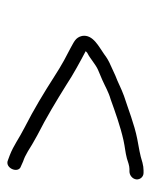

<svg xmlns="http://www.w3.org/2000/svg" viewBox="37 -518 417 531"><g transform="rotate(90 245.5 -252.5)"><path d="M458.2 -441H451.2C444.6 -441 437.5 -440 429.9 -438C407.3 -430.7 390.2 -428.6 363.9 -423.5C324.1 -415.7 281.4 -398.5 245.6 -387C224.4 -379.4 208.7 -370.3 189 -363L160.7 -350C149.5 -345.3 139.2 -339.3 129.8 -332C111.2 -318.3 74.1 -301.7 79.4 -271C83.6 -252.4 96.7 -248.5 113.1 -239L147.2 -221C161.7 -213 176.1 -204.3 190.4 -195C237.6 -164.8 281.5 -138.1 332.7 -112C363.7 -96.3 381.4 -81.9 409.4 -71L422.9 -66C445.1 -56.1 461.3 -95.6 439.7 -102L426.3 -108C417.9 -110.7 408.7 -115 398.7 -121C387.5 -128.3 372.7 -137 354.4 -147C303.7 -172.8 260.7 -198.9 213.9 -228C186.7 -246.2 148.4 -266.8 121.5 -281C124.5 -284.3 127 -286.3 129.1 -287C140.3 -292.3 158.9 -308.9 173 -315L201.3 -327C218.9 -334.8 234.6 -344.4 254.7 -350C288.2 -362.1 330 -377.1 367.9 -385.5C387.8 -389.9 401.1 -390.4 418.4 -395C426.7 -397.7 438.5 -402 447.1 -402H454.1C464.7 -402 475 -410.4 476.1 -421C477.2 -431.6 468.8 -441 458.2 -441Z"/></g></svg>

Font: Just Breathe
Style: Obl2
Weight: 400
Foundry: Cannot Into Space Fonts
Version: Version 0.72